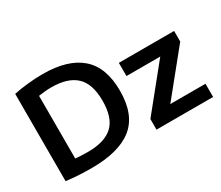

<svg xmlns="http://www.w3.org/2000/svg" viewBox="-128 -1054 1571 1366"><g transform="rotate(-30 658.0 -371.0)"><path d="M287.5 6.5Q239.5 6.5 186.5 3.8Q133.5 1 78.5 -6V-723Q131.5 -734.5 195.2 -741Q259 -747.5 317.5 -747.5Q523.5 -747.5 629.5 -655Q735.5 -562.5 735.5 -370Q735.5 -173 623.8 -83.2Q512 6.5 287.5 6.5ZM322 -106.5Q459 -106.5 525.8 -168.5Q592.5 -230.5 592.5 -371Q592.5 -509.5 525.5 -572.2Q458.5 -635 324 -635Q299.5 -635 272 -632.5Q244.5 -630 218.5 -626V-111.5Q261.5 -106.5 322 -106.5ZM822 0V-87L1105 -437H827.5V-545.5H1281.5V-458.5L998 -108.5H1287V0Z"/></g></svg>

Font: Encode Sans SemiExpanded SemiExpanded SemiBold
Style: Regular
Weight: 600
Width: 6
Designer: Multiple Designers
Foundry: Impallari Type
Version: Version 3.000; ttfautohint (v1.8.3) -l 8 -r 50 -G 200 -x 14 